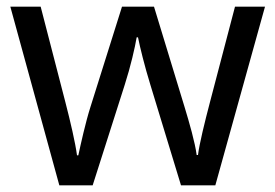

<svg xmlns="http://www.w3.org/2000/svg" viewBox="-20 -557 826 576"><path d="M431 -303 523 -1H626L775 -537H685L610 -251C594 -190 578 -125 574 -92H570C565 -130 548 -189 534 -235L442 -537H346L251 -235C237 -191 222 -124 215 -91H211C206 -129 191 -193 176 -251L102 -537H11L158 -1H258L354 -302C372 -358 385 -415 390 -445H394C400 -415 414 -358 431 -303Z"/></svg>

Font: Noto Sans Hebrew Droid
Style: Bold
Weight: 700
Designer: Monotype Design Team
Foundry: Monotype Imaging Inc.
Version: Version 1.100